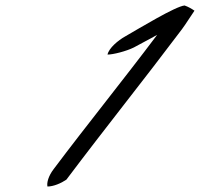

<svg xmlns="http://www.w3.org/2000/svg" viewBox="-20 -652 729 700"><path d="M372 -453C392 -453 440 -465 468 -479C500 -497 518 -505 553 -525C429 -360 300 -201 176 -36C156 -10 150 15 153 28C175 28 203 16 222 3C368 -191 500 -355 643 -545C658 -565 673 -590 689 -613C679 -620 667 -627 653 -632C620 -629 490 -550 436 -519C411 -505 377 -477 372 -453Z"/></svg>

Font: Snowfall
Style: SuperObl
Weight: 400
Designer: Jasper
Foundry: Cannot Into Space Fonts
Version: Version 0.9